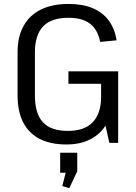

<svg xmlns="http://www.w3.org/2000/svg" viewBox="-20 -728 694 978"><path d="M318.5 7.9Q237.9 7.9 182.4 -20.4Q126.9 -48.8 98.2 -104.4Q69.5 -160.1 69.5 -242.5V-461.9Q69.5 -541 100 -595.8Q130.4 -650.6 188.1 -679.3Q245.9 -707.9 329.2 -707.9Q400.2 -707.9 451 -686.9Q501.8 -665.9 532.9 -624.7Q564.1 -583.4 573.8 -522.6L490.3 -514.6Q478.2 -576.6 438.9 -607Q399.7 -637.4 328.6 -637.4Q241.8 -637.4 199.8 -593.8Q157.8 -550.1 157.8 -460.8V-242.4Q157.8 -149.7 198.5 -105.4Q239.1 -61.2 325.9 -61.2Q409.5 -61.2 451.8 -104.9Q494.1 -148.5 495 -232.1L550.1 -211.5Q550.1 -144.9 522 -95.8Q493.9 -46.6 442 -19.3Q390.1 7.9 318.5 7.9ZM495 -186.3V-343.6L523.1 -301H328.5V-364.5H581.9V-0.2H537.1ZM373.5 50V144.5L333 230.3L297.4 219.7L328.3 97.3L364.7 152.1L286.5 151.9V50Z"/></svg>

Font: Pathway Extreme 8pt Thin 12pt
Style: Regular
Weight: 100
Version: Version 1.001;gftools[0.9.26]